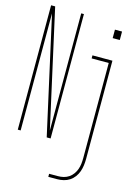

<svg xmlns="http://www.w3.org/2000/svg" viewBox="-139 -808 778 1096"><g transform="rotate(15 250.0 -260.0)"><path d="M22 0V-735H46L200 -43V-735H216V0H193L39 -692V0ZM410 -645V-695H452V-645ZM260 215V197H312Q329 197 345.5 193Q362 189 376 179.5Q390 170 400 156Q410 142 415.5 126.5Q421 111 423 94Q425 77 425 60V-502H324V-520H442V60Q442 79 439.5 98.5Q437 118 430.5 136Q424 154 412.5 169.5Q401 185 385 195.5Q369 206 350 210.5Q331 215 312 215Z"/></g></svg>

Font: Iosevka SS04 Thin
Style: Regular
Weight: 100
Monospace: yes
Designer: Belleve Invis
Foundry: Belleve Invis
Version: Version 19.0.0; ttfautohint (v1.8.4)